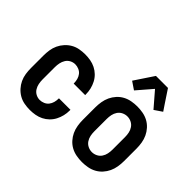

<svg xmlns="http://www.w3.org/2000/svg" viewBox="-155 -1034 1310 1310"><g transform="rotate(45 500.0 -378.5)"><path d="M247 8Q220 8 193 3Q166 -2 142.5 -15.5Q119 -29 100.5 -49.5Q82 -70 70.5 -94.5Q59 -119 55 -146Q51 -173 51 -200V-320Q51 -347 55 -374Q59 -401 70.5 -425.5Q82 -450 100.5 -470.5Q119 -491 142.5 -504.5Q166 -518 193 -523Q220 -528 247 -528Q273 -528 298.5 -523.5Q324 -519 347 -507.5Q370 -496 388.5 -478Q407 -460 419 -437Q431 -414 437 -389Q443 -364 443 -338V-331H332V-334Q332 -353 327 -371Q322 -389 311 -403Q300 -417 282.5 -424.5Q265 -432 247 -432Q227 -432 209 -422.5Q191 -413 180.5 -396Q170 -379 166 -359.5Q162 -340 162 -320V-200Q162 -180 166 -160.5Q170 -141 180.5 -124Q191 -107 209 -97.5Q227 -88 247 -88Q265 -88 282.5 -95.5Q300 -103 311 -117Q322 -131 327 -149Q332 -167 332 -186V-189H443V-182Q443 -156 437 -131Q431 -106 419 -83Q407 -60 388.5 -42Q370 -24 347 -12.5Q324 -1 298.5 3.5Q273 8 247 8Z M750 8Q723 8 695.5 3Q668 -2 644 -15Q620 -28 601.5 -48.5Q583 -69 571.5 -93.5Q560 -118 555.5 -145.5Q551 -173 551 -200V-320Q551 -347 555.5 -374.5Q560 -402 571.5 -426.5Q583 -451 601.5 -471.5Q620 -492 644 -505Q668 -518 695.5 -523Q723 -528 750 -528Q777 -528 804.5 -523Q832 -518 856 -505Q880 -492 898.5 -471.5Q917 -451 928.5 -426.5Q940 -402 944.5 -374.5Q949 -347 949 -320V-200Q949 -173 944.5 -145.5Q940 -118 928.5 -93.5Q917 -69 898.5 -48.5Q880 -28 856 -15Q832 -2 804.5 3Q777 8 750 8ZM750 -88Q770 -88 788.5 -97Q807 -106 818.5 -123Q830 -140 834 -160Q838 -180 838 -200V-320Q838 -340 834 -360Q830 -380 818.5 -397Q807 -414 788.5 -423Q770 -432 750 -432Q730 -432 711.5 -423Q693 -414 681.5 -397Q670 -380 666 -360Q662 -340 662 -320V-200Q662 -180 666 -160Q670 -140 681.5 -123Q693 -106 711.5 -97Q730 -88 750 -88ZM656 -589 600 -627 692 -765H808L869 -673L900 -627L844 -589L750 -698Z"/></g></svg>

Font: Iosevka Fixed
Style: Bold
Weight: 700
Monospace: yes
Designer: Belleve Invis
Foundry: Belleve Invis
Version: Version 32.3.0